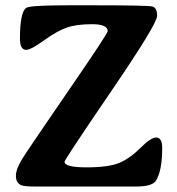

<svg xmlns="http://www.w3.org/2000/svg" viewBox="-20 -698 664 719"><path d="M235.8 -678.2H330.1Q533.7 -678.2 551 -673.6Q568.4 -668.9 568.4 -638.7Q568.4 -608.4 395 -354.2Q221.7 -100.1 221.7 -92.3Q221.7 -71.3 304.2 -71.3Q386.7 -71.3 426.8 -88.1Q466.8 -105 505.9 -144Q544.9 -183.1 564.5 -183.1Q587.4 -183.1 587.4 -144Q587.4 -59.6 564.5 -22Q550.8 0.5 489.7 0.5H112.8Q71.8 0.5 59.6 -4.4Q39.6 -12.7 39.6 -39.3Q39.6 -65.9 64.5 -105.2Q89.4 -144.5 236.3 -358.4Q383.3 -572.3 383.3 -581.1Q383.3 -607.4 324.7 -607.4Q266.1 -607.4 230 -594.7Q193.8 -582 144.5 -546.6Q95.2 -511.2 78.1 -511.2Q54.7 -511.2 54.7 -553.2Q54.7 -649.4 77.1 -668Q89.4 -678.2 235.8 -678.2Z"/></svg>

Font: Averia Serif Libre
Style: Bold
Weight: 700
Version: Version 1.002